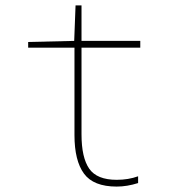

<svg xmlns="http://www.w3.org/2000/svg" viewBox="-20 -679 640 709"><path d="M255 -180V-503H84V-524L254 -528L259 -659H281V-528H498V-503H281V-183Q281 -97 309.5 -56Q338 -15 411 -15Q454 -15 490 -28V-3Q449 10 411 10Q325 10 290 -38Q255 -86 255 -180Z"/></svg>

Font: Noto Sans Mono UI Thin
Style: Regular
Weight: 250
Monospace: yes
Designer: Monotype Design team
Foundry: Monotype Imaging Inc.
Version: Version 1.000